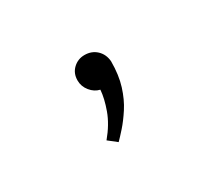

<svg xmlns="http://www.w3.org/2000/svg" viewBox="-46 -119 308 278"><g transform="rotate(-30 107.5 20.0)"><path d="M76 76 90 87Q95 82 103 73Q111 64 119.5 51Q128 38 133.5 20.5Q139 3 139 -20Q138 -32 130 -39.5Q122 -47 110 -47Q99 -47 91 -39.5Q83 -32 83 -20Q83 -10 89.5 -2Q96 6 105 8Q104 22 97.5 40Q91 58 76 76Z"/></g></svg>

Font: Advent Pro Light
Style: Regular
Weight: 300
Version: Version 3.000